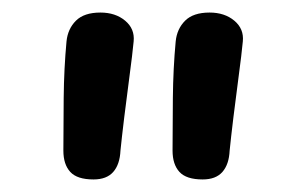

<svg xmlns="http://www.w3.org/2000/svg" viewBox="-20 -809 468 306"><path d="M86 -743Q88 -763 101 -776Q114 -789 140 -789Q164 -789 179.5 -776Q195 -763 193 -743Q191 -722 186.5 -688.5Q182 -655 178 -622Q174 -589 172 -569Q171 -547 160.5 -535Q150 -523 129 -523Q103 -523 92 -535Q81 -547 81 -569Q81 -606 81.5 -653Q82 -700 86 -743ZM260 -743Q262 -763 275 -776Q288 -789 314 -789Q338 -789 353.5 -776Q369 -763 367 -743Q365 -722 360.5 -688.5Q356 -655 352 -622Q348 -589 346 -569Q345 -547 334.5 -535Q324 -523 303 -523Q277 -523 266 -535Q255 -547 255 -569Q255 -606 255.5 -653Q256 -700 260 -743Z"/></svg>

Font: Playpen Sans Medium
Style: Regular
Weight: 500
Designer: Laura Meseguer, Veronika Burian, José Scaglione
Foundry: TypeTogether
Version: Version 1.001